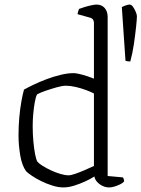

<svg xmlns="http://www.w3.org/2000/svg" viewBox="-20 -820 619 840"><path d="M257 0Q235 0 209.5 -8Q184 -16 160.5 -27.5Q137 -39 119.5 -51Q102 -63 94 -71Q76 -96 68.5 -140.5Q61 -185 61 -228Q61 -269 64.5 -307Q68 -345 73.5 -376Q79 -407 85 -428Q101 -437 127 -449.5Q153 -462 183.5 -473.5Q214 -485 245 -492.5Q276 -500 301 -500Q315 -500 339 -493.5Q363 -487 391 -476V-720Q391 -727 387.5 -733.5Q384 -740 373 -743L319 -758Q320 -764 322 -770.5Q324 -777 326 -781Q336 -785 351 -789.5Q366 -794 380.5 -797Q395 -800 402 -800Q425 -800 438 -785Q451 -770 451 -746V-50L517 -44Q519 -43 521 -37.5Q523 -32 523 -26Q517 -19 504.5 -13Q492 -7 479.5 -3.5Q467 0 457 0Q443 0 429 -6.5Q415 -13 405 -24Q395 -35 393 -48Q376 -37 352 -26Q328 -15 303.5 -7.5Q279 0 257 0ZM280 -53Q290 -53 309 -59.5Q328 -66 350 -75.5Q372 -85 391 -94V-411Q378 -418 356.5 -426Q335 -434 311.5 -439.5Q288 -445 268 -445Q253 -445 228 -438Q203 -431 178.5 -422.5Q154 -414 142 -407Q136 -395 132 -372Q128 -349 125.5 -322Q123 -295 123 -268Q123 -233 126 -201Q129 -169 133.5 -145.5Q138 -122 144 -112Q151 -104 167 -94Q183 -84 203.5 -74.5Q224 -65 244.5 -59Q265 -53 280 -53ZM550 -551Q543 -551 537.5 -552Q532 -553 529 -554L513 -789Q520 -793 530.5 -796.5Q541 -800 547 -800Q555 -800 562 -790Q569 -780 574 -768Q579 -756 579 -749Q579 -737 575.5 -703.5Q572 -670 566 -628.5Q560 -587 550 -551Z"/></svg>

Font: Texturina Medium 12pt Thin
Style: Regular
Weight: 250
Version: Version 1.002